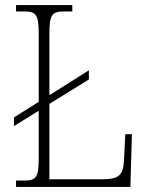

<svg xmlns="http://www.w3.org/2000/svg" viewBox="-20 -734 583 754"><path d="M43 0H492L498 -207H472L467 -106C464 -49 451 -30 381 -30H174V-326L329 -422V-458L174 -360V-605C174 -679 186 -689 234 -689H264V-714H43V-689H73C120 -689 132 -679 132 -604V-334L35 -273V-239L132 -299V-109C132 -35 120 -25 74 -25H43Z"/></svg>

Font: Noto Serif Sinhala SemiCondensed ExtraLight
Style: Regular
Weight: 200
Width: 4
Designer: Jelle Bosma - Monotype Design Team
Foundry: Monotype Imaging Inc.
Version: Version 2.007